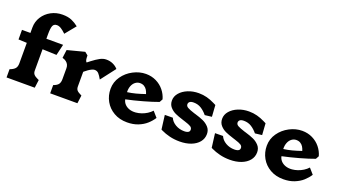

<svg xmlns="http://www.w3.org/2000/svg" viewBox="-61 -1307 3308 1865"><g transform="rotate(20 1593.0 -375.0)"><path d="M107 -170V-383L20 -386.5V-485.5H107V-541.5Q107 -602.5 138.8 -652.2Q170.5 -702 224 -730.8Q277.5 -759.5 341.5 -759.5Q398 -759.5 436.5 -742.8Q475 -726 506.5 -700.5L507.5 -699.5L418 -590L411.5 -596.5Q391 -616.5 368.5 -630.8Q346 -645 325 -645Q292.5 -645 282.2 -618.8Q272 -592.5 272 -532.5V-485.5H445L418 -371.5L272 -377V-156Q272 -131.5 284.8 -116.8Q297.5 -102 329.5 -87.5L339.5 -83.5L328.5 0H37V-85Q75 -99 91 -117.8Q107 -136.5 107 -170Z M553 -283.5V-170Q553 -136 539 -117.2Q525 -98.5 488 -85V0H769.5L780.5 -83.5L778 -84.5Q744 -100.5 731 -114.5Q718 -128.5 718 -155.5V-305.5Q721 -309 724 -311Q739 -324 755.8 -335.5Q772.5 -347 788.8 -354.5Q805 -362 817.5 -362Q842.5 -362 859.2 -343.8Q876 -325.5 895 -290.5L1011.5 -442L1009 -444.5Q990 -466.5 959 -480.8Q928 -495 889.5 -495Q857.5 -495 824.8 -477.2Q792 -459.5 749.5 -427Q734 -415 718 -402.5Q709.5 -410 706.5 -422.2Q703.5 -434.5 703 -453L702.5 -470L670.5 -495.5L494 -449.5L483 -365Q507.5 -358.5 523 -346.2Q538.5 -334 545.8 -318.2Q553 -302.5 553 -283.5Z M1024 -242Q1024 -313 1064.8 -371Q1105.5 -429 1169.5 -462.2Q1233.5 -495.5 1300 -495.5Q1358 -495.5 1406.5 -471.8Q1455 -448 1487.8 -407.5Q1520.5 -367 1534 -318L1516 -285Q1456 -262.5 1363 -236.5Q1270 -210.5 1193 -194.5Q1198 -168 1216.5 -147.5Q1235 -127 1264.5 -116.5Q1294 -106 1332 -109Q1360.5 -111.5 1389.5 -121.2Q1418.5 -131 1444.8 -147.5Q1471 -164 1490.5 -185.5L1540.5 -128.5Q1517 -92 1482.5 -61Q1448 -30 1398 -10Q1348 10 1284.5 10Q1206.5 10 1147.5 -24Q1088.5 -58 1056.2 -115.5Q1024 -173 1024 -242ZM1365.5 -311.5Q1359 -334 1348 -352Q1337 -370 1318.5 -381.2Q1300 -392.5 1273 -392Q1248 -391 1227.2 -375Q1206.5 -359 1195.2 -330.5Q1184 -302 1185.5 -266Q1230.5 -272 1272.2 -283Q1314 -294 1365.5 -311.5Z M1637.5 -32.5Q1634 -34 1631 -35.8Q1628 -37.5 1624.5 -39L1606 -184L1688.5 -185Q1704.5 -147 1745.2 -123Q1786 -99 1836 -99Q1854 -99 1866.5 -102.8Q1879 -106.5 1885.5 -114Q1892 -121.5 1892 -133.5Q1892 -154 1874 -165.5Q1856 -177 1811 -191Q1802.5 -194 1793.5 -196.5Q1789.5 -198.5 1784.5 -199.5Q1737.5 -214 1704.5 -229Q1671.5 -244 1647.2 -271.5Q1623 -299 1623 -340Q1623 -383 1653.5 -418.5Q1684 -454 1735 -474.8Q1786 -495.5 1845.5 -495.5Q1890.5 -495.5 1930 -485Q1969.5 -474.5 2008.5 -455Q2028 -446 2034.5 -442L2042.5 -323L1971 -314.5Q1941.5 -350.5 1907.2 -371.8Q1873 -393 1829.5 -393Q1802 -393 1789.2 -382.8Q1776.5 -372.5 1776.5 -356.5Q1776.5 -337 1797.2 -325Q1818 -313 1869.5 -296.5Q1870.5 -296.5 1870.5 -296.2Q1870.5 -296 1871.5 -296Q1879.5 -294 1885 -292Q1932.5 -278 1967.5 -262.5Q2002.5 -247 2028.5 -218.8Q2054.5 -190.5 2054.5 -148.5Q2054.5 -101 2025 -65Q1995.5 -29 1944 -9.5Q1892.5 10 1828 10Q1772.5 10 1724 -2Q1675.5 -14 1637.5 -32.5Z M2156.5 -32.5Q2153 -34 2150 -35.8Q2147 -37.5 2143.5 -39L2125 -184L2207.5 -185Q2223.5 -147 2264.2 -123Q2305 -99 2355 -99Q2373 -99 2385.5 -102.8Q2398 -106.5 2404.5 -114Q2411 -121.5 2411 -133.5Q2411 -154 2393 -165.5Q2375 -177 2330 -191Q2321.5 -194 2312.5 -196.5Q2308.5 -198.5 2303.5 -199.5Q2256.5 -214 2223.5 -229Q2190.5 -244 2166.2 -271.5Q2142 -299 2142 -340Q2142 -383 2172.5 -418.5Q2203 -454 2254 -474.8Q2305 -495.5 2364.5 -495.5Q2409.5 -495.5 2449 -485Q2488.5 -474.5 2527.5 -455Q2547 -446 2553.5 -442L2561.5 -323L2490 -314.5Q2460.5 -350.5 2426.2 -371.8Q2392 -393 2348.5 -393Q2321 -393 2308.2 -382.8Q2295.5 -372.5 2295.5 -356.5Q2295.5 -337 2316.2 -325Q2337 -313 2388.5 -296.5Q2389.5 -296.5 2389.5 -296.2Q2389.5 -296 2390.5 -296Q2398.5 -294 2404 -292Q2451.5 -278 2486.5 -262.5Q2521.5 -247 2547.5 -218.8Q2573.5 -190.5 2573.5 -148.5Q2573.5 -101 2544 -65Q2514.5 -29 2463 -9.5Q2411.5 10 2347 10Q2291.5 10 2243 -2Q2194.5 -14 2156.5 -32.5Z M2639 -242Q2639 -313 2679.8 -371Q2720.5 -429 2784.5 -462.2Q2848.5 -495.5 2915 -495.5Q2973 -495.5 3021.5 -471.8Q3070 -448 3102.8 -407.5Q3135.5 -367 3149 -318L3131 -285Q3071 -262.5 2978 -236.5Q2885 -210.5 2808 -194.5Q2813 -168 2831.5 -147.5Q2850 -127 2879.5 -116.5Q2909 -106 2947 -109Q2975.5 -111.5 3004.5 -121.2Q3033.5 -131 3059.8 -147.5Q3086 -164 3105.5 -185.5L3155.5 -128.5Q3132 -92 3097.5 -61Q3063 -30 3013 -10Q2963 10 2899.5 10Q2821.5 10 2762.5 -24Q2703.5 -58 2671.2 -115.5Q2639 -173 2639 -242ZM2980.5 -311.5Q2974 -334 2963 -352Q2952 -370 2933.5 -381.2Q2915 -392.5 2888 -392Q2863 -391 2842.2 -375Q2821.5 -359 2810.2 -330.5Q2799 -302 2800.5 -266Q2845.5 -272 2887.2 -283Q2929 -294 2980.5 -311.5Z"/></g></svg>

Font: TMT Limkin
Style: Regular
Weight: 400
Designer: Gabriel Drozdov
Version: Version 1.000;Glyphs 3.1.2 (3151)